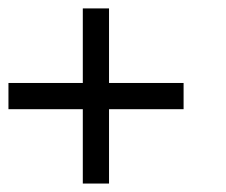

<svg xmlns="http://www.w3.org/2000/svg" viewBox="-20 -578 535 454"><path d="M414.1 -381.8V-319.8H237.8V-144H175.8V-319.8H0V-381.8H175.8V-558.1H237.8V-381.8Z"/></svg>

Font: Favorite Color
Style: Regular
Weight: 400
Designer: Bryce Wilner
Version: Version 1.000;PS 1.0;hotconv 16.6.51;makeotf.lib2.5.65220 DE